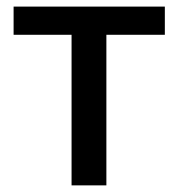

<svg xmlns="http://www.w3.org/2000/svg" viewBox="-20 -559 539 579"><path d="M477.1 -539.1H21V-454.1H195.8V0H300.8V-454.1H477.1Z"/></svg>

Font: Noto Reveo Sans
Style: Regular
Weight: 500
Designer: Monotype Design Team
Foundry: Monotype Imaging Inc.
Version: Version 2.007